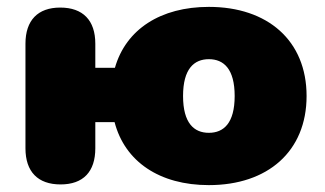

<svg xmlns="http://www.w3.org/2000/svg" viewBox="-20 -526 945 558"><path d="M587 12C758 12 871 -86 871 -247C871 -408 758 -506 587 -506C447 -506 346 -441 314 -329H257V-399C257 -467 221 -504 155 -504C90 -504 54 -467 54 -399V-95C54 -27 90 10 156 10C222 10 257 -27 257 -95V-171H313C343 -56 444 12 587 12ZM587 -140C544 -140 512 -168 512 -247C512 -326 544 -354 587 -354C630 -354 662 -326 662 -247C662 -168 630 -140 587 -140Z"/></svg>

Font: SN Pro Black
Style: Regular
Weight: 900
Designer: Tobias Whetton
Foundry: Supernotes
Version: Version 1.001;Glyphs 3.2 (3249)